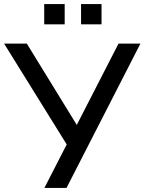

<svg xmlns="http://www.w3.org/2000/svg" viewBox="-27 -918 706 938"><path d="M190 0 309 -232V-196L-7 -705H104L359 -290H339L552 -705H659L298 0ZM369 -799V-898H469V-799ZM189 -799V-898H289V-799Z"/></svg>

Font: Nunito Sans 12pt SemiBold
Style: Regular
Weight: 600
Designer: Vernon Adams
Foundry: Vernon Adams
Version: Version 3.101;gftools[0.9.27]